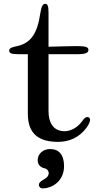

<svg xmlns="http://www.w3.org/2000/svg" viewBox="-20 -742 540 1020"><path d="M127.9 -137.2C127.9 -26.9 190.9 11.7 288.6 11.7C346.2 11.7 400.4 -10.3 440.4 -64.5C455.6 -85 458.5 -100.1 458.5 -106C458.5 -115.2 452.6 -120.1 443.8 -120.1C434.6 -120.1 427.2 -113.8 417.5 -99.6C387.7 -57.1 346.7 -44.9 323.7 -44.9C261.7 -44.9 237.8 -92.8 237.8 -151.4V-454.1H393.1C438 -454.1 449.7 -462.9 449.7 -477.1C449.7 -490.7 438.5 -497.1 389.2 -497.1C358.4 -497.1 289.1 -495.1 237.8 -493.7V-672.9C237.8 -708 233.9 -721.7 219.7 -721.7C209 -721.7 200.2 -711.4 194.3 -672.4C178.7 -564.9 144.5 -514.2 73.7 -497.6C49.8 -492.2 28.8 -488.8 28.8 -473.6C28.8 -460.4 37.6 -454.1 77.1 -454.1H127.9ZM180.2 108.9C180.2 134.8 197.8 148.4 217.3 152.3C230 154.8 238.8 166 238.8 176.8C238.8 190.9 231.4 201.7 208.5 213.9C194.3 221.7 186.5 231 186.5 239.3C186.5 249 193.4 258.8 206.5 258.8C258.3 258.8 320.3 218.8 320.3 140.6C320.3 78.6 292 49.8 246.1 49.8C208 49.8 180.2 76.2 180.2 108.9Z"/></svg>

Font: Stoke
Style: Light
Weight: 300
Designer: Nicole Fally
Foundry: Nicole Fally
Version: Version 1.001